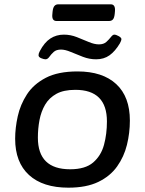

<svg xmlns="http://www.w3.org/2000/svg" viewBox="-20 -860 670 887"><path d="M296 7Q178 7 114 -51.5Q50 -110 50 -219Q50 -269 62 -323Q74 -377 104.5 -424Q135 -471 191.5 -500.5Q248 -530 338 -530Q454 -530 517 -471.5Q580 -413 580 -303Q580 -246 566.5 -191Q553 -136 521 -91Q489 -46 434 -19.5Q379 7 296 7ZM304 -78Q374 -78 410.5 -109.5Q447 -141 460.5 -191Q474 -241 474 -299Q474 -445 328 -445Q274 -445 240.5 -426.5Q207 -408 188.5 -376.5Q170 -345 162.5 -305.5Q155 -266 155 -224Q155 -78 304 -78ZM190 -586Q183 -586 170.5 -591Q158 -596 158 -605Q158 -613 164 -624Q185 -664 212.5 -682Q240 -700 275 -700Q306 -700 335 -688.5Q364 -677 390 -666Q416 -655 437 -655Q459 -655 471.5 -666.5Q484 -678 492.5 -689Q501 -700 508 -700Q516 -700 528.5 -693Q541 -686 541 -679Q541 -673 534 -660Q512 -623 486 -604.5Q460 -586 424 -586Q393 -586 363 -597.5Q333 -609 307 -620Q281 -631 262 -631Q240 -631 228 -620Q216 -609 208 -597.5Q200 -586 190 -586ZM241 -763Q218 -763 222 -796L223 -807Q225 -825 231.5 -832.5Q238 -840 249 -840H492Q514 -840 511 -807L510 -796Q508 -777 501.5 -770Q495 -763 484 -763Z"/></svg>

Font: Asap Semi Expanded Semi Expanded Medium
Style: Italic
Weight: 500
Width: 6
Italic angle: -6°
Designer: Pablo Cosgaya
Foundry: Omnibus-Type
Version: Version 3.001; ttfautohint (v1.8.4.7-5d5b)